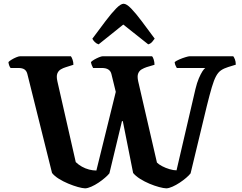

<svg xmlns="http://www.w3.org/2000/svg" viewBox="-20 -1004 1292 1024"><path d="M434 0.5Q419 0 395 -6.8Q371 -13.5 344 -24.8Q317 -36 293.8 -50.5Q270.5 -65 257.5 -81.5L126 -609Q122 -625.5 110.8 -633.5Q99.5 -641.5 77.5 -641.5H36.5Q32.5 -646 29.2 -654.5Q26 -663 25 -673Q30 -678.5 41.8 -685.8Q53.5 -693 66.8 -698.5Q80 -704 87.5 -704H358Q362.5 -698.5 367 -685.8Q371.5 -673 371.5 -658.5L330.5 -645.5Q317 -641.5 304.2 -634Q291.5 -626.5 285.8 -612Q280 -597.5 286 -570.5L384 -139.5Q398.5 -125.5 416.8 -115.2Q435 -105 455 -99.8Q475 -94.5 494 -94.5L597.5 -514L574.5 -608Q571 -624.5 558.2 -633Q545.5 -641.5 522.5 -641.5H476.5Q473.5 -646.5 470 -655Q466.5 -663.5 465 -673Q470.5 -679 482.5 -686Q494.5 -693 507.8 -698.5Q521 -704 528 -704H791Q796 -699 800 -685.8Q804 -672.5 804 -658.5L762 -646Q748.5 -641.5 735.8 -634.2Q723 -627 717 -612.2Q711 -597.5 717 -570.5L817 -137Q826 -127.5 844.5 -117.8Q863 -108 884.2 -101.8Q905.5 -95.5 921.5 -95.5L1022.5 -529.5Q1030.5 -563 1040.5 -586.2Q1050.5 -609.5 1059.5 -623.5Q1068.5 -637.5 1075 -641.5H923Q921 -645 916.8 -653.2Q912.5 -661.5 911.5 -673Q919.5 -679.5 936 -686.8Q952.5 -694 969 -699Q985.5 -704 991.5 -704H1224Q1228.5 -698.5 1233 -687Q1237.5 -675.5 1237.5 -659L1197 -646.5Q1174.5 -639.5 1159.2 -629.2Q1144 -619 1132.5 -598Q1121 -577 1109.8 -539Q1098.5 -501 1083 -438.5L996.5 -79.5Q988.5 -69 972.8 -55.5Q957 -42 938 -29.5Q919 -17 900 -8.5Q881 0 867 0.5Q852.5 0 828.2 -6.5Q804 -13 777.2 -24.2Q750.5 -35.5 727 -50.2Q703.5 -65 690 -81.5L635 -358H630.5L563.5 -79.5Q555.5 -69.5 540 -56Q524.5 -42.5 505.5 -29.8Q486.5 -17 467.2 -8.5Q448 0 434 0.5ZM506 -767.5Q494.5 -771 485.5 -780Q476.5 -789 472.5 -797.5Q511.5 -850 543.2 -892Q575 -934 599.5 -959Q624 -984 639 -984Q655 -984 679.2 -959Q703.5 -934 735.2 -891.8Q767 -849.5 805 -798Q801 -792 792.2 -781.5Q783.5 -771 770.5 -767.5L637.5 -873Z"/></svg>

Font: Texturina Medium
Style: Regular
Weight: 500
Designer: Guillermo Torres Carreño
Foundry: Omnibus-Type
Version: Version 1.003